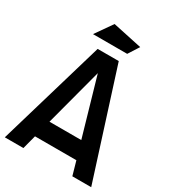

<svg xmlns="http://www.w3.org/2000/svg" viewBox="-212 -982 982 1093"><g transform="rotate(30 279.0 -435.5)"><path d="M-4.9 0 201.2 -700.2H339.8L563 0H439L413.1 -90.8H141.1L117.2 0ZM136.2 -759.8 213.9 -871.1 405.8 -830.1 360.8 -759.8ZM170.9 -204.1H379.9L271 -581.1Z"/></g></svg>

Font: Cakra Normal
Style: Regular
Weight: 400
Designer: Lucia Kollert, Vojtech Kollert
Foundry: OoM Type
Version: Version 1.000;Glyphs 3.1.1 (3148)